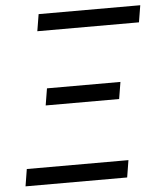

<svg xmlns="http://www.w3.org/2000/svg" viewBox="-53 -781 705 828"><g transform="rotate(-5 300.0 -367.5)"><path d="M133 -662 145 -735H585L573 -662ZM459 -340H141L153 -413H471ZM24 0 36 -74H476L464 0Z"/></g></svg>

Font: Iosevka Extended Oblique
Style: Regular
Weight: 400
Width: 7
Italic angle: -9°
Monospace: yes
Designer: Belleve Invis
Foundry: Belleve Invis
Version: Version 32.0.1; ttfautohint (v1.8.4)